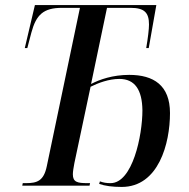

<svg xmlns="http://www.w3.org/2000/svg" viewBox="-20 -734 746 759"><path d="M461 5C607 5 652 -167 652 -287C652 -397 587 -438 491 -438C426 -438 374 -420 340 -402L403 -703H496C551 -703 569 -684 569 -637C569 -619 565 -585 558 -544H568L598 -714H118L78 -544H88L104 -605C123 -676 152 -703 225 -703H296L165 -77C153 -19 127 -10 83 -10H70L68 0H334L336 -10H326C286 -10 268 -14 268 -45C268 -56 271 -73 274 -89L338 -391C368 -406 410 -422 452 -422C513 -422 542 -379 543 -298C543 -198 504 -10 417 -10C400 -10 389 -12 375 -17L372 -7C395 1 424 5 461 5Z"/></svg>

Font: Noto Serif Display Condensed Medium
Style: Italic
Weight: 500
Width: 3
Italic angle: -12°
Designer: Monotype Design Team
Foundry: Monotype Imaging Inc.
Version: Version 2.009